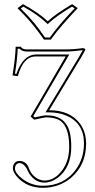

<svg xmlns="http://www.w3.org/2000/svg" viewBox="-20 -666 456 921"><path d="M64 -627 90.8 -646Q169.4 -602.1 209 -564Q247.6 -599.6 320.3 -642.6Q323.7 -644.5 326.2 -646L353 -627Q269 -538.6 232.4 -487.8Q228.5 -482.4 224.1 -476.1H190.9Q141.1 -546.9 99.6 -590.3Q83.5 -607.4 64 -627ZM127 -106.9 294.9 -395H149.9Q92.3 -395 66.4 -303.2Q65.9 -301.8 65.9 -300.8L40 -304.2Q53.7 -389.2 55.2 -441.9H80.1Q85.9 -429.7 106 -429.2H309.1Q322.3 -429.2 338.1 -430.7Q354 -432.1 365.2 -433.6L376 -435.1Q387.7 -434.1 389.2 -429.2Q388.2 -422.4 367.2 -387.2L215.8 -137.2Q317.4 -137.2 365.2 -70.8Q392.6 -31.7 393.1 22Q393.1 126 319.3 188Q262.7 234.9 185.1 234.9Q110.8 234.9 63.5 184.1Q42.5 160.6 42 142.1Q42 111.8 66.9 106.4Q70.8 106 74.2 106Q106.9 107.4 118.2 140.1Q131.3 176.8 164.1 192.9Q178.7 199.7 192.9 200.2Q240.7 200.2 277.3 152.3Q312 106 312 38.1Q312 -69.8 256.3 -93.8Q234.4 -102.5 203.1 -103Q192.4 -103 144 -91.8ZM79.6 -625.5Q123.5 -581.1 144.5 -555.4Q165.5 -529.8 195.8 -486.3L218.8 -485.8Q258.3 -541.5 330.1 -617.7Q334.5 -622.1 337.9 -625.5L325.7 -634.3Q253.4 -591.3 215.8 -556.6L209 -550.3L202.1 -556.6Q162.6 -594.7 91.8 -634.3ZM139.6 -108.9 147 -103Q192.4 -113.3 203.1 -112.8Q296.4 -112.8 315.9 -26.4Q321.8 1.5 321.8 38.1Q321.8 137.2 257.3 186.5Q225.6 210 192.9 210Q144 210 115.2 157.7Q111.3 149.9 108.4 143.1Q93.8 117.7 74.2 116.2Q53.2 117.7 51.8 142.1Q51.8 164.1 87.4 191.9Q130.4 224.6 185.1 225.1Q287.1 225.1 343.8 147.5Q382.8 93.3 382.8 22Q382.8 -75.2 298.3 -111.3Q261.2 -127 215.8 -127H198.2L358.4 -392.1Q372.6 -416.5 377 -425.3Q323.2 -419.4 309.1 -418.9H106Q85 -419.9 74.2 -432.1H64.9Q63 -383.3 51.8 -312.5L58.6 -312Q90.3 -401.4 149.9 -404.8H312.5Z"/></svg>

Font: Linux Biolinum Outline O
Style: Bold
Weight: 700
Designer: Philipp H. Poll
Foundry: Philipp H. Poll
Version: Version 0.9.2